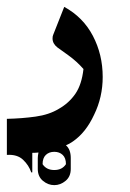

<svg xmlns="http://www.w3.org/2000/svg" viewBox="-60 -247 379 559"><path d="M214 87Q190 139 152 165Q142 172 132 176Q146 188 146 213V245Q146 267 131 279.5Q116 292 98 292Q80 292 65 279.5Q50 267 50 245V213Q50 207 52 197Q44 198 34 198V255H31Q24 234 7 218Q-10 202 -40 204V99Q4 98 43.5 92.5Q83 87 111 70Q141 53 159.5 26Q178 -1 183 -46Q164 -68 139 -86Q114 -104 107 -109Q93 -120 93 -135Q93 -142 95 -146L127 -227Q182 -197 210.5 -142.5Q239 -88 239 -23Q239 36 214 87ZM132 231Q132 213 122.5 204Q113 195 98 195Q83 195 73.5 204Q64 213 64 231Q75 248 98 248Q121 248 132 231Z"/></svg>

Font: Katibeh
Style: Regular
Weight: 400
Designer: Arabic design by Kourosh Beigpour, Latin design by Eduardo Tunni, engineering by Lasse Fister
Version: Version 1.000